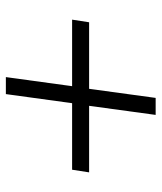

<svg xmlns="http://www.w3.org/2000/svg" viewBox="32 -583 551 655"><g transform="rotate(90 307.5 -255.5)"><path d="M341 -284H568L559 -226H332L301 0H243L274 -226H47L56 -284H283L314 -511H372Z"/></g></svg>

Font: Chivo Thin Italic
Style: Regular
Weight: 100
Italic angle: -8.05°
Designer: Hector Gatti
Foundry: Omnibus-Type
Version: Version 1.007